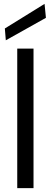

<svg xmlns="http://www.w3.org/2000/svg" viewBox="-20 -971 263 991"><path d="M69 0V-720H153V0ZM10 -763 5 -824 210 -951 217 -879Z"/></svg>

Font: DM Sans 18pt
Style: Regular
Weight: 400
Designer: Colophon Foundry, Jonny Pinhorn
Foundry: Colophon Foundry
Version: Version 4.004;gftools[0.9.30]